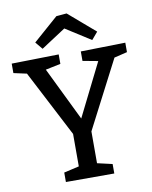

<svg xmlns="http://www.w3.org/2000/svg" viewBox="-98 -987 838 1059"><g transform="rotate(-10 321.5 -457.5)"><path d="M184 0V-53L284 -76L269 -54V-274L279 -235L69 -640L90 -623L3 -642V-695L267 -700V-647L166 -626L175 -645L338 -310H318L483 -641L492 -623L390 -642V-695L640 -700V-647L553 -626L574 -643L363 -235L371 -274V-54L355 -76L455 -53V0ZM185 -746 151 -787 291 -910 349 -915 498 -787 463 -746 287 -858 355 -857Z"/></g></svg>

Font: Bitter Thin Medium
Style: Regular
Weight: 500
Version: Version 3.021